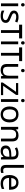

<svg xmlns="http://www.w3.org/2000/svg" viewBox="2573 -3350 787 5973"><g transform="rotate(90 2966.5 -363.5)"><path d="M173 -536V0H85V-536ZM130 -737Q150 -737 165.5 -723.5Q181 -710 181 -681Q181 -653 165.5 -639Q150 -625 130 -625Q108 -625 93 -639Q78 -653 78 -681Q78 -710 93 -723.5Q108 -737 130 -737Z M692 -148Q692 -96 666 -61Q640 -26 592 -8Q544 10 478 10Q422 10 381.5 1Q341 -8 310 -24V-104Q342 -88 387.5 -74.5Q433 -61 480 -61Q547 -61 577 -82.5Q607 -104 607 -140Q607 -160 596 -176Q585 -192 556.5 -208Q528 -224 475 -244Q423 -264 386 -284Q349 -304 329 -332Q309 -360 309 -404Q309 -472 364.5 -509Q420 -546 510 -546Q559 -546 601.5 -536.5Q644 -527 681 -510L651 -440Q617 -454 580 -464Q543 -474 504 -474Q450 -474 421.5 -456.5Q393 -439 393 -409Q393 -387 406 -371.5Q419 -356 449.5 -341.5Q480 -327 531 -307Q582 -288 618 -268Q654 -248 673 -219.5Q692 -191 692 -148Z M1175 -659V-564H1005V0H918V-564H748V-659Z M1358 -536V0H1270V-536ZM1315 -737Q1335 -737 1350.5 -723.5Q1366 -710 1366 -681Q1366 -653 1350.5 -639Q1335 -625 1315 -625Q1293 -625 1278 -639Q1263 -653 1263 -681Q1263 -710 1278 -723.5Q1293 -737 1315 -737Z M1881 -659V-564H1711V0H1624V-564H1454V-659Z M2176 -737Q2196 -737 2211.5 -723.5Q2227 -710 2227 -681Q2227 -653 2211.5 -639Q2196 -625 2176 -625Q2154 -625 2139 -639Q2124 -653 2124 -681Q2124 -710 2139 -723.5Q2154 -737 2176 -737ZM2424 -536V0H2352L2339 -71H2335Q2318 -43 2291 -25Q2264 -7 2232 1.5Q2200 10 2165 10Q2101 10 2057.5 -10.5Q2014 -31 1992 -74Q1970 -117 1970 -185V-536H2059V-191Q2059 -127 2088 -95Q2117 -63 2178 -63Q2238 -63 2272.5 -85.5Q2307 -108 2321.5 -151.5Q2336 -195 2336 -257V-536Z M2940 0H2548V-58L2836 -468H2565V-536H2933V-470L2649 -68H2940Z M3152 -536V0H3064V-536ZM3109 -737Q3129 -737 3144.5 -723.5Q3160 -710 3160 -681Q3160 -653 3144.5 -639Q3129 -625 3109 -625Q3087 -625 3072 -639Q3057 -653 3057 -681Q3057 -710 3072 -723.5Q3087 -737 3109 -737Z M3788 -269Q3788 -202 3770.5 -150.5Q3753 -99 3720.5 -63Q3688 -27 3641.5 -8.5Q3595 10 3538 10Q3485 10 3440 -8.5Q3395 -27 3362 -63Q3329 -99 3310.5 -150.5Q3292 -202 3292 -269Q3292 -358 3322 -419.5Q3352 -481 3408 -513.5Q3464 -546 3541 -546Q3614 -546 3669.5 -513.5Q3725 -481 3756.5 -419.5Q3788 -358 3788 -269ZM3383 -269Q3383 -206 3399.5 -159.5Q3416 -113 3451 -88Q3486 -63 3540 -63Q3594 -63 3629 -88Q3664 -113 3680.5 -159.5Q3697 -206 3697 -269Q3697 -333 3680 -378Q3663 -423 3628.5 -447.5Q3594 -472 3539 -472Q3457 -472 3420 -418Q3383 -364 3383 -269Z M4185 -546Q4281 -546 4330 -499.5Q4379 -453 4379 -349V0H4292V-343Q4292 -408 4263 -440Q4234 -472 4172 -472Q4083 -472 4049 -422Q4015 -372 4015 -278V0H3927V-536H3998L4011 -463H4016Q4034 -491 4060.5 -509.5Q4087 -528 4119 -537Q4151 -546 4185 -546Z M4748 -545Q4846 -545 4893 -502Q4940 -459 4940 -365V0H4876L4859 -76H4855Q4832 -47 4807.5 -27.5Q4783 -8 4751.5 1Q4720 10 4675 10Q4627 10 4588.5 -7Q4550 -24 4528 -59.5Q4506 -95 4506 -149Q4506 -229 4569 -272.5Q4632 -316 4763 -320L4854 -323V-355Q4854 -422 4825 -448Q4796 -474 4743 -474Q4701 -474 4663 -461.5Q4625 -449 4592 -433L4565 -499Q4600 -518 4648 -531.5Q4696 -545 4748 -545ZM4774 -259Q4674 -255 4635.5 -227Q4597 -199 4597 -148Q4597 -103 4624.5 -82Q4652 -61 4695 -61Q4763 -61 4808 -98.5Q4853 -136 4853 -214V-262Z M5264 10Q5220 10 5185.5 -4.5Q5151 -19 5131 -55.5Q5111 -92 5111 -157V-714H5200V-165Q5200 -117 5218.5 -93Q5237 -69 5277 -69Q5299 -69 5322.5 -72.5Q5346 -76 5359 -80V-6Q5345 1 5317.5 5.5Q5290 10 5264 10Z M5661 -546Q5730 -546 5779.5 -516Q5829 -486 5855.5 -431.5Q5882 -377 5882 -304V-251H5515Q5517 -160 5561.5 -112.5Q5606 -65 5686 -65Q5737 -65 5776.5 -74.5Q5816 -84 5858 -102V-25Q5817 -7 5777 1.5Q5737 10 5682 10Q5606 10 5547.5 -21Q5489 -52 5456.5 -113.5Q5424 -175 5424 -264Q5424 -352 5453.5 -415Q5483 -478 5536.5 -512Q5590 -546 5661 -546ZM5660 -474Q5597 -474 5560.5 -433.5Q5524 -393 5517 -321H5790Q5790 -367 5776 -401Q5762 -435 5733.5 -454.5Q5705 -474 5660 -474Z"/></g></svg>

Font: uguzrati05
Style: Book
Weight: 400
Designer: Jelle Bosma - Monotype Design Team, Universal Thirst
Foundry: Monotype Imaging Inc.
Version: Version 2.106